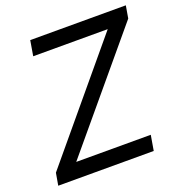

<svg xmlns="http://www.w3.org/2000/svg" viewBox="-131 -841 900 954"><g transform="rotate(-20 319.0 -364.0)"><path d="M15.6 0 26.9 -64.9 512.7 -647H118.7L132.3 -727.5H637.7L626.5 -661.6L140.1 -80.6H534.2L520.5 0Z"/></g></svg>

Font: Inter 18pt
Style: Italic
Weight: 400
Italic angle: -9.3988°
Designer: Rasmus Andersson
Foundry: rsms
Version: Version 4.001;git-66647c0bb